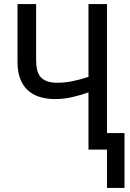

<svg xmlns="http://www.w3.org/2000/svg" viewBox="-20 -734 640 942"><path d="M504.9 -81.1H590.8V188H504.9V0H414.1V-280.8Q374.5 -266.6 333.3 -257.3Q292 -248 251 -248Q159.7 -248 112.8 -294.7Q65.9 -341.3 65.9 -429.2V-713.9H157.2V-440.9Q157.2 -413.1 162.1 -391.8Q167 -370.6 179.2 -356.4Q191.4 -342.3 211.4 -335.2Q231.4 -328.1 261.2 -328.1Q298.8 -328.1 335.9 -335.7Q373 -343.3 414.1 -356.9V-713.9H504.9Z"/></svg>

Font: Droid Sans Mono
Style: Regular
Weight: 400
Monospace: yes
Foundry: Ascender Corporation
Version: Version 1.00 build 112